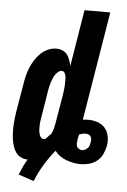

<svg xmlns="http://www.w3.org/2000/svg" viewBox="-57 -777 615 928"><g transform="rotate(5 250.0 -313.0)"><path d="M142 109 67 84Q75 64 84 45Q93 26 104 8Q86 8 71 0.5Q56 -7 46.5 -20.5Q37 -34 32 -50Q27 -66 24.5 -83Q22 -100 21.5 -117.5Q21 -135 22 -153Q23 -171 25 -188.5Q27 -206 30 -223L52 -353Q55 -374 60 -394Q65 -414 73 -433.5Q81 -453 92.5 -471.5Q104 -490 119.5 -505Q135 -520 155 -529Q175 -538 196 -538Q212 -538 226 -532Q240 -526 248.5 -514.5Q257 -503 262 -489Q267 -475 270 -460L315 -735H440L353 -207Q360 -208 366.5 -208.5Q373 -209 379 -209Q403 -209 425 -201.5Q447 -194 461 -177.5Q475 -161 479.5 -138Q484 -115 480 -92Q480 -91 479.5 -90Q479 -89 479 -88Q475 -68 465.5 -48.5Q456 -29 439 -16Q422 -3 401.5 2.5Q381 8 361 8Q343 8 325 4.5Q307 1 290 -5.5Q273 -12 259 -22Q245 -32 235 -46Q206 -11 182.5 28Q159 67 142 109ZM174 -97Q175 -97 177 -97Q179 -97 180 -98Q187 -105 194 -112.5Q201 -120 208 -127Q214 -139 217.5 -152.5Q221 -166 223 -179L245 -309Q246 -318 247.5 -326.5Q249 -335 250 -343.5Q251 -352 251.5 -360.5Q252 -369 252 -377.5Q252 -386 252 -394.5Q252 -403 250.5 -411Q249 -419 244.5 -426Q240 -433 231 -433Q222 -433 213.5 -426Q205 -419 199.5 -410.5Q194 -402 190 -392.5Q186 -383 183 -374Q180 -365 178 -355.5Q176 -346 174 -336L153 -206Q151 -196 149.5 -185.5Q148 -175 147.5 -164.5Q147 -154 147.5 -143.5Q148 -133 150 -123.5Q152 -114 157.5 -105.5Q163 -97 174 -97ZM361 -60Q369 -60 376 -63.5Q383 -67 388.5 -72.5Q394 -78 396.5 -85.5Q399 -93 400 -101Q402 -108 401.5 -116Q401 -124 397 -130Q393 -136 386 -138.5Q379 -141 372 -141Q364 -141 356 -139Q348 -137 341 -134V-133Q339 -126 337.5 -118.5Q336 -111 335 -103Q334 -96 334 -88Q334 -80 337.5 -74Q341 -68 347.5 -64Q354 -60 361 -60Z"/></g></svg>

Font: Iosevka Curly XBdObl
Style: Regular
Weight: 800
Italic angle: -9°
Monospace: yes
Designer: Belleve Invis
Foundry: Belleve Invis
Version: Version 11.1.0; ttfautohint (v1.8.3)